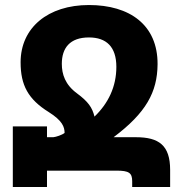

<svg xmlns="http://www.w3.org/2000/svg" viewBox="-20 -744 721 764"><path d="M356 -280C347 -317 330 -340 287 -372C239 -407 226 -449 226 -490C226 -553 258 -595 334 -595C403 -595 443 -558 443 -478C443 -399 411 -333 356 -280ZM607 -488C608 -645 496 -724 334 -724C171 -724 62 -634 62 -496C62 -405 92 -349 174 -298C228 -264 237 -239 237 -215C227 -207 203 -199 192 -198H167V-241H31V0H167V-65H444C493 -65 506 -56 506 -23V0H657V-68C657 -166 612 -198 521 -198H432C561 -295 606 -377 607 -488Z"/></svg>

Font: Noto Sans Armenian Extra
Style: Regular
Weight: 800
Designer: Monotype Design Team
Foundry: Monotype Imaging Inc.
Version: Version 1.901